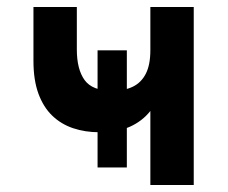

<svg xmlns="http://www.w3.org/2000/svg" viewBox="-20 -531 654 551"><path d="M260 -50.5V-386.5H344V-50.5ZM411.5 0V-212.5Q388 -183 352.5 -167.2Q317 -151.5 264.5 -151.5Q224.5 -151.5 190 -163Q155.5 -174.5 130 -199Q104.5 -223.5 90.2 -262.5Q76 -301.5 76 -356V-511H200.5V-389Q200.5 -332 222.8 -301.2Q245 -270.5 302 -270.5Q337 -270.5 361.2 -282.2Q385.5 -294 398.5 -319.5Q411.5 -345 411.5 -387V-511H536V0Z"/></svg>

Font: Undotted
Style: Bold
Weight: 700
Designer: Delve Withrington, Dave Bailey, Thomas Jockin
Foundry: Delve Fonts LLC
Version: Version 4.000